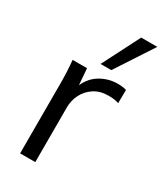

<svg xmlns="http://www.w3.org/2000/svg" viewBox="-190 -826 764 899"><g transform="rotate(30 192.0 -376.5)"><path d="M77 0V-381Q77 -411 75.5 -442Q74 -473 71 -502H149L156 -414Q178 -463 220.5 -487Q263 -511 310 -511Q339 -511 358 -505L357 -433Q343 -438 330 -439.5Q317 -441 301 -441Q256 -441 224 -420Q192 -399 175.5 -366Q159 -333 159 -296V0ZM194 -551 297 -753H384L252 -551Z"/></g></svg>

Font: Mulish
Style: Regular
Weight: 400
Designer: Vernon Adams
Foundry: Vernon Adams
Version: Version 3.603; ttfautohint (v1.8.3)